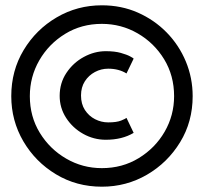

<svg xmlns="http://www.w3.org/2000/svg" viewBox="-20 -692 781 724"><path d="M364 12Q268.5 12 191 -34.8Q113.5 -81.5 68 -159.2Q22.5 -237 22.5 -329.5Q22.5 -425.5 69.2 -503.2Q116 -581 193.8 -626.5Q271.5 -672 364 -672Q437.5 -672 499.8 -644.5Q562 -617 608.5 -569.5Q655 -522 680.8 -460Q706.5 -398 706.5 -329.5Q706.5 -233 659.2 -155.8Q612 -78.5 534.2 -33.2Q456.5 12 364 12ZM364 -58Q441.5 -58 503.2 -95.8Q565 -133.5 600.8 -195.2Q636.5 -257 636.5 -329.5Q636.5 -407 598.8 -468.8Q561 -530.5 499 -566.2Q437 -602 364 -602Q287 -602 225.5 -564.2Q164 -526.5 128.2 -464.5Q92.5 -402.5 92.5 -329.5Q92.5 -252.5 130.2 -191Q168 -129.5 229.8 -93.8Q291.5 -58 364 -58ZM379 -165Q333.5 -165 293.8 -187.2Q254 -209.5 229.5 -247.2Q205 -285 205 -330.5Q205 -379 230.5 -417.2Q256 -455.5 296 -477.2Q336 -499 379 -499Q412.5 -499 435.5 -492.5Q458.5 -486 470.5 -479.5Q482.5 -473 484 -471L457 -415Q428 -433 388 -433Q361.5 -433 338 -420.5Q314.5 -408 300 -385.5Q285.5 -363 285.5 -332Q285.5 -300 300.2 -277.2Q315 -254.5 338.5 -242.5Q362 -230.5 388 -230.5Q420 -230.5 437 -237.5Q454 -244.5 457 -247.5L484 -191Q440.5 -165 379 -165Z"/></svg>

Font: Lucymar Sans Medium
Style: Regular
Weight: 500
Foundry: The League of Moveable Type (original font) / Main changes by Cristiano Sobral with portions from Mirco Monsees
Version: Version 2.001;August 30, 2020;FontCreator 13.0.0.2681 64-bit